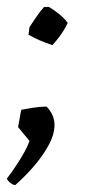

<svg xmlns="http://www.w3.org/2000/svg" viewBox="-29 -408 249 553"><path d="M15 125Q8 125 -0.5 117.5Q-9 110 -9 106Q-4 100 4.5 88Q13 76 23 60.5Q33 45 42 28.5Q51 12 56 -2L23 -42Q24 -46 26 -58Q28 -70 30 -81Q32 -92 33 -92Q44 -94 65 -97.5Q86 -101 105 -101Q116 -90 122 -76.5Q128 -63 128 -48Q128 -20 109.5 13Q91 46 64.5 75.5Q38 105 15 125ZM122 -278Q113 -281 98.5 -286.5Q84 -292 71 -298.5Q58 -305 53 -308L56 -330Q61 -338 74 -357Q87 -376 98 -388H112Q122 -382 131.5 -375Q141 -368 150 -360Q159 -352 166 -342Q162 -333 155 -321.5Q148 -310 139.5 -299Q131 -288 122 -278Z"/></svg>

Font: Labrada
Style: Italic
Weight: 400
Italic angle: -7°
Designer: Mercedes Jáuregui
Foundry: Omnibus-Type Team
Version: Version 1.000